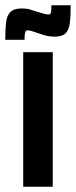

<svg xmlns="http://www.w3.org/2000/svg" viewBox="-59 -708 288 728"><path d="M29 0V-510H141V0ZM-39 -557Q-39 -597 -36 -623Q-33 -649 -19.5 -662.5Q-6 -676 24 -676Q41 -676 55 -672Q69 -668 83 -663Q94 -660 106 -656.5Q118 -653 124 -653Q133 -653 134.5 -661.5Q136 -670 136 -688H209Q209 -648 206 -622Q203 -596 190.5 -582.5Q178 -569 147 -569Q131 -569 117 -572.5Q103 -576 89 -581Q79 -584 66.5 -588.5Q54 -593 46 -593Q38 -593 36 -584Q34 -575 34 -557Z"/></svg>

Font: Saira UltraCondensed ExtraBold
Style: Regular
Weight: 800
Width: 1
Designer: Hector Gatti with collaboration of the Omnibus-Type team
Foundry: Omnibus-Type
Version: Version 1.101